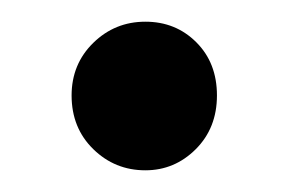

<svg xmlns="http://www.w3.org/2000/svg" viewBox="-20 -151 267 177"><path d="M66 -13.5C79.3 -0.5 95.3 6 114 6C132 6 147.5 -0.5 160.5 -13.5C173.5 -26.5 180 -43 180 -63C180 -83 173.7 -99.3 161 -112C148.3 -124.7 132.7 -131 114 -131C95.3 -131 79.3 -124.5 66 -111.5C52.7 -98.5 46 -82.3 46 -63C46 -43 52.7 -26.5 66 -13.5Z"/></svg>

Font: ICO Headline
Style: Regular
Weight: 500
Designer: Julieta Ulanovsky
Foundry: Julieta Ulanovsky
Version: Version 7.200